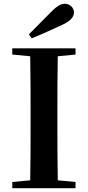

<svg xmlns="http://www.w3.org/2000/svg" viewBox="-20 -997 466 1017"><path d="M133 -815 148 -794C203 -816 257 -841 311 -866C359 -888 372 -912 372 -931C372 -954 352 -977 324 -977C302 -977 281 -965 249 -932C213 -896 173 -855 133 -815ZM45 -708 140 -699C142 -597 142 -496 142 -394V-346C142 -243 142 -141 140 -42L45 -33V0H380V-33L286 -42C284 -143 284 -245 284 -347V-394C284 -497 284 -599 286 -699L380 -708V-741H45Z"/></svg>

Font: Source Han Serif CN
Style: Bold
Weight: 700
Designer: Ryoko NISHIZUKA 西塚涼子 (kana & ideographs); Frank Grießhammer (Latin, Greek & Cyrillic); Wenlong ZHANG 张文龙 (bopomofo); San
Foundry: Adobe
Version: Version 2.003;hotconv 1.1.1;makeotfexe 2.6.0